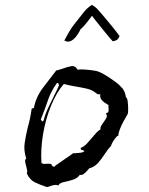

<svg xmlns="http://www.w3.org/2000/svg" viewBox="-20 -748 607 782"><path d="M500 -284Q500 -283 497 -278Q492 -270 483.5 -254.5Q475 -239 468.5 -222.5Q462 -206 462 -195Q458 -196 451 -187Q444 -178 438.5 -168.5Q433 -159 433 -155Q419 -140 406.5 -120.5Q394 -101 379.5 -84.5Q365 -68 343 -62Q337 -54 326 -43.5Q315 -33 305 -36Q296 -22 277 -16Q258 -10 240.5 -6.5Q223 -3 218 7Q208 4 201 5.5Q194 7 187 9Q183 11 179.5 12Q176 13 171 14Q141 4 121 -6Q101 -16 89 -42Q92 -47 90.5 -54.5Q89 -62 87 -70Q84 -80 82.5 -89Q81 -98 87 -102Q76 -135 80.5 -165.5Q85 -196 93 -229Q98 -246 102 -265Q106 -284 109 -305Q114 -308 118 -308Q126 -352 154.5 -390Q183 -428 209 -461Q216 -462 223 -464.5Q230 -467 237 -469Q255 -476 271 -478.5Q287 -481 296 -464Q303 -466 320.5 -465Q338 -464 357 -461.5Q376 -459 384 -455Q397 -450 415 -438.5Q433 -427 449.5 -415Q466 -403 474 -393Q482 -386 487 -374Q492 -362 493 -351Q498 -351 500 -335.5Q502 -320 502 -303.5Q502 -287 500 -284ZM422 -320Q417 -323 407.5 -329Q398 -335 392 -344Q386 -353 389 -364Q381 -363 377 -365Q373 -367 370 -370Q369 -371 368 -371Q355 -382 333 -387Q311 -392 286.5 -396Q262 -400 240 -406Q210 -372 187.5 -316.5Q165 -261 155 -199.5Q145 -138 149 -84Q154 -81 159 -80.5Q164 -80 170 -81Q174 -81 179 -81Q184 -81 189 -80Q190 -73 196.5 -70Q203 -67 205 -73Q217 -82 239.5 -97Q262 -112 278 -124Q281 -124 287 -124Q297 -125 308 -126Q319 -127 324 -133Q322 -135 317 -136Q313 -137 310.5 -138.5Q308 -140 309 -146Q321 -149 336.5 -166Q352 -183 366.5 -200.5Q381 -218 389 -220Q388 -229 392.5 -236.5Q397 -244 403 -252Q409 -260 413.5 -268.5Q418 -277 411 -286Q421 -289 422 -295Q423 -301 422 -309Q421 -316 422 -320ZM221 -402Q218 -403 218 -407Q218 -411 212 -410Q187 -375 175.5 -340.5Q164 -306 146 -261Q148 -260 150 -256Q151 -254 152.5 -253.5Q154 -253 158 -258Q163 -280 175 -306Q187 -332 200 -357.5Q213 -383 221 -402ZM467 -601Q464 -593 458.5 -587.5Q453 -582 439 -580Q435 -584 422.5 -599Q410 -614 395 -632.5Q380 -651 368.5 -665.5Q357 -680 355 -684Q319 -636 308 -629Q304 -620 296 -607.5Q288 -595 278 -587Q271 -581 262 -579Q253 -577 242 -583Q262 -621 273 -636.5Q284 -652 295 -665Q306 -679 320.5 -697.5Q335 -716 354 -728Q368 -721 380 -707.5Q392 -694 402 -682Q421 -660 437.5 -639.5Q454 -619 467 -601Z"/></svg>

Font: Yuji Boku
Style: Regular
Weight: 400
Designer: Kataoka Yuji
Foundry: Kinuta Font Factory
Version: Version 3.002